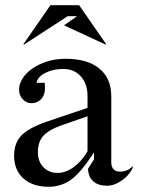

<svg xmlns="http://www.w3.org/2000/svg" viewBox="-20 -705 541 735"><path d="M317 -59 340 -95V-122L330 -107Q284 -38 247.5 -14Q211 10 167 10Q105 10 69.5 -22Q34 -54 34 -109Q34 -158 62.5 -187Q91 -216 161 -240L315 -292V-338Q315 -384 289.5 -412.5Q264 -441 222 -441Q183 -441 153.5 -426Q124 -411 120 -388H151Q156 -348 140.5 -329Q125 -310 100 -310Q81 -310 67 -325Q53 -340 53 -362Q53 -383 66 -404Q79 -425 103 -442Q127 -459 159.5 -469.5Q192 -480 231 -480Q315 -480 360.5 -442.5Q406 -405 406 -336V-82Q406 -66 415 -57Q424 -48 438 -48Q453 -48 464.5 -52.5Q476 -57 488 -68L490 -67Q477 -36 447.5 -15Q418 6 390 6Q356 6 337 -11Q318 -28 317 -59ZM125 -122Q125 -87 146 -65Q167 -43 201 -43Q232 -43 263 -66Q294 -89 315 -126V-260L212 -224Q165 -207 145 -184Q125 -161 125 -122ZM73 -535H69L173 -685H283L387 -535H383L225 -608L275 -643H239Z"/></svg>

Font: Redaction
Style: Regular
Weight: 400
Designer: Jeremy Mickel / Forest Young
Foundry: MCKL
Version: Version 2.001; Redaction